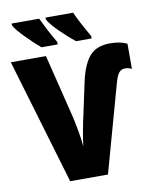

<svg xmlns="http://www.w3.org/2000/svg" viewBox="-99 -1001 868 1076"><g transform="rotate(-10 335.5 -463.5)"><path d="M235 -927V-917Q249 -889 295 -843.5Q341 -798 381 -767H469V-781Q418 -869 392 -927ZM42 -927V-917Q55 -891 103 -842.5Q151 -794 184 -767H276V-781Q252 -822 231.5 -861.5Q211 -901 199 -927ZM662 -560V-703Q624 -722 565 -722Q488 -722 449 -677Q410 -632 389 -538L349 -351Q343 -328 332.5 -270.5Q322 -213 318 -179Q316 -213 306.5 -266Q297 -319 289 -353L200 -714H0L212 0H427L565 -496Q577 -540 590.5 -554.5Q604 -569 624 -569Q643 -569 662 -560Z"/></g></svg>

Font: Noto Sans UI SemiCondensed Black
Style: Regular
Weight: 900
Width: 4
Designer: Monotype Design Team
Foundry: Monotype Imaging Inc.
Version: 1.001